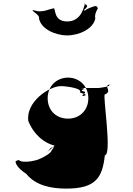

<svg xmlns="http://www.w3.org/2000/svg" viewBox="-20 -833 783 1128"><path d="M475 -797C471 -787 455 -707 375 -707C293 -707 308 -784 296 -784C284 -784 245 -768 233 -768C204 -764 198 -768 174 -774C162 -774 184 -771 172 -771C172 -765 215 -743 209 -726C219 -664 304 -625 375 -625C445 -625 530 -664 540 -726C534 -743 547 -772 555 -784C549 -795 548 -800 533 -796C505 -786 465 -773 476 -754C486 -746 475 -748 491 -748C494 -751 474 -766 475 -776C503 -798 491 -805 476 -809C470 -811 484 -821 475 -797ZM134 188C192 260 286 275 370 275C545 275 582 208 596 79C640 79 582 -278 596 -278C640 -296 593 -324 616 -334C660 -334 600 -336 614 -336C649 -327 563 -316 559 -316H454C502 -312 449 -307 463 -299C506 -289 451 -276 467 -269C511 -269 456 -270 470 -270C511 -277 444 -286 450 -292C464 -314 369 -327 338 -327C269 -327 132 -235 146 -123C190 -11 301 58 413 15C459 15 499 -58 527 -80C534 -148 542 -159 524 -164C502 -164 498 -166 498 -160C496 -149 496 -143 476 -142C469 -145 461 -131 453 -131C415 -63 336 -8 296 27C249 68 241 76 262 56C267 52 272 41 280 35C300 30 296 25 296 29C295 33 289 46 284 48C284 71 200 109 188 109C161 117 122 120 102 114C88 106 90 105 72 114C69 126 84 156 134 188ZM260 -256C260 -327 313 -377 380 -377C446 -377 499 -327 499 -256C499 -186 449 -136 380 -136C308 -136 260 -186 260 -256Z"/></svg>

Font: Hussar Przerywany
Style: Regular
Weight: 400
Foundry: Cannot Into Space Fonts
Version: Version 0.982